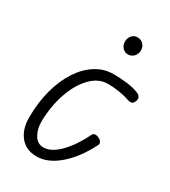

<svg xmlns="http://www.w3.org/2000/svg" viewBox="-179 -806 804 906"><g transform="rotate(30 223.0 -353.0)"><path d="M166.5 9Q109 9 76.8 -30Q44.5 -69 44.5 -134Q44.5 -214 62.8 -282.5Q81 -351 114 -402Q147 -453 191.5 -481.2Q236 -509.5 288.5 -509.5Q324 -509.5 361 -505Q398 -500.5 422.5 -490.5Q433.5 -487 439.2 -480.8Q445 -474.5 445.8 -466.8Q446.5 -459 442 -450Q436.5 -436.5 425.8 -435Q415 -433.5 397.5 -440.5Q375.5 -448 344.5 -452.2Q313.5 -456.5 288.5 -456.5Q237.5 -456.5 196.5 -414.5Q155.5 -372.5 131 -302.8Q106.5 -233 104.5 -149Q103.5 -107.5 121.5 -75.8Q139.5 -44 173 -44Q215 -44 260 -90Q305 -136 341 -210Q345.5 -218.5 355.2 -219.2Q365 -220 378 -213Q388 -208 392 -199.2Q396 -190.5 392 -183.5Q347 -94 287 -42.5Q227 9 166.5 9ZM299 -623.5Q280.5 -623.5 268.8 -637Q257 -650.5 257 -670.5Q257 -688.5 268.5 -702.5Q280 -716.5 299 -716.5Q317.5 -716.5 330.5 -703.8Q343.5 -691 343.5 -670.5Q343.5 -651 330.8 -637.2Q318 -623.5 299 -623.5Z"/></g></svg>

Font: Edu AU VIC WA NT Hand
Style: Regular
Weight: 400
Designer: Tina and Corey Anderson, Eben Sorkin, Mirko Velimirovic
Foundry: Google for Education
Version: Version 1.001